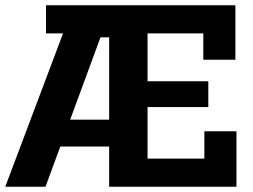

<svg xmlns="http://www.w3.org/2000/svg" viewBox="-26 -710 963 730"><path d="M-6 0 254 -690H508L389 -568H356L147 0ZM134 -153 136 -255H472V-153ZM149 -583V-690H342V-583ZM747 -483V-583H535V-401H766V-303H535V-107H751V-211H873V0H389V-690H869V-483Z"/></svg>

Font: Mozilla Headline ExtraLight
Style: Regular
Weight: 200
Designer: Studio DRAMA
Foundry: Studio DRAMA
Version: Version 1.000